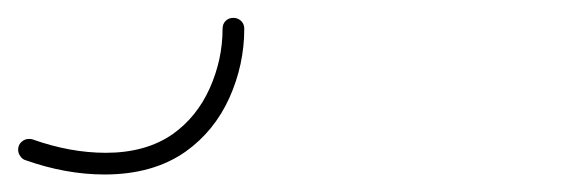

<svg xmlns="http://www.w3.org/2000/svg" viewBox="-372 -669 660 216"><path d="M-252.9 -497.1Q-208 -497.1 -177.7 -518.1Q-150.4 -537.6 -136 -569.8Q-121.6 -602.1 -121.6 -636.7Q-121.6 -642.1 -118.2 -645.5Q-114.7 -648.9 -109.4 -648.9Q-104.5 -648.9 -100.8 -645.5Q-97.2 -642.1 -97.2 -636.7Q-97.2 -596.2 -114 -558.8Q-130.9 -521.5 -163.1 -498.5Q-199.7 -472.7 -254.4 -472.7Q-297.9 -472.7 -343.3 -488.8Q-346.7 -489.7 -349.1 -493.2Q-351.6 -496.6 -351.6 -500.5Q-351.6 -505.9 -347.9 -509.3Q-344.2 -512.7 -339.4 -512.7Q-336.9 -512.7 -335.4 -512.2Q-293 -497.1 -252.9 -497.1Z"/></svg>

Font: Velvelyne Light
Style: Regular
Weight: 200
Designer: Manon Van der Borght et Mariel Nils
Foundry: Velvetyne
Version: Version 1.070